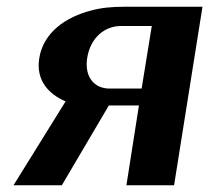

<svg xmlns="http://www.w3.org/2000/svg" viewBox="-20 -548 619 568"><path d="M20 0H163L302 -236H391L354 0H495L579 -528H346C311 -528 279 -525 250 -517C176 -498 108 -453 96 -375C86 -311 123 -270 174 -248ZM238 -377C248 -438 291 -471 337 -471H429L399 -286H304C260 -286 229 -319 238 -377Z"/></svg>

Font: Aerodynamic
Style: Obl
Weight: 500
Designer: Google
Version: Version 2.000980; 2014